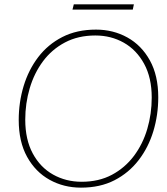

<svg xmlns="http://www.w3.org/2000/svg" viewBox="-20 -851 765 882"><path d="M352 11Q273 11 208 -25Q143 -61 104.5 -130.5Q66 -200 66 -300Q66 -381 88.5 -455.5Q111 -530 155.5 -588.5Q200 -647 266.5 -681Q333 -715 421 -715Q500 -715 565 -679Q630 -643 668.5 -573.5Q707 -504 707 -404Q707 -323 684.5 -248.5Q662 -174 617 -115.5Q572 -57 506 -23Q440 11 352 11ZM355 -16Q434 -16 494 -48Q554 -80 595 -134.5Q636 -189 656.5 -258.5Q677 -328 677 -403Q677 -494 642 -558Q607 -622 548.5 -655Q490 -688 418 -688Q339 -688 278.5 -656Q218 -624 177.5 -569.5Q137 -515 116.5 -445.5Q96 -376 96 -301Q96 -210 130.5 -146Q165 -82 224 -49Q283 -16 355 -16ZM595 -831 590 -807H313L319 -831Z"/></svg>

Font: Prodigy Sans ExtraLight
Style: Italic
Weight: 200
Italic angle: -13°
Designer: Wei Huang
Foundry: Wei Huang
Version: Version 1.003; ttfautohint (v1.8.3)